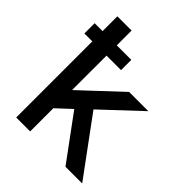

<svg xmlns="http://www.w3.org/2000/svg" viewBox="-193 -808 926 926"><g transform="rotate(45 269.5 -345.0)"><path d="M17 -519V-589H71V-690H168V-589H267V-519H168V-284L369 -472H500L307 -291L521 0H407L240 -227L166 -158V0H71V-519Z"/></g></svg>

Font: Coval
Style: Medium
Weight: 500
Foundry: Context Ltd
Version: Version 001.000